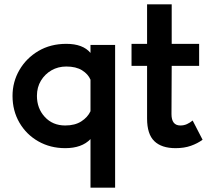

<svg xmlns="http://www.w3.org/2000/svg" viewBox="-20 -680 973 889"><path d="M513 189H399V-36Q359 6 282 6Q213 6 157.5 -25.5Q102 -57 70 -112Q38 -167 38 -236Q38 -301 70 -356Q102 -411 158 -444Q214 -477 287 -477Q364 -477 399 -435V-472H513ZM282 -99Q327 -99 356.5 -118Q386 -137 399 -165V-311Q388 -337 360 -354.5Q332 -372 287 -372Q249 -372 218.5 -354.5Q188 -337 169.5 -306.5Q151 -276 151 -236Q151 -178 187.5 -138.5Q224 -99 282 -99Z M793 6Q728 6 694.5 -26.5Q661 -59 661 -131V-375H589V-477H661V-660H775V-477H902V-375H775L774 -152Q774 -99 815 -99Q832 -99 846 -105.5Q860 -112 872 -122L918 -33Q895 -16 864 -5Q833 6 793 6Z"/></svg>

Font: Lil Grotesk Bold
Style: Regular
Weight: 700
Designer: Bastien Sozeau
Foundry: NBR — Bastien Sozeau
Version: Version 4.002; ttfautohint (v1.8.4.7-5d5b)